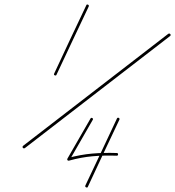

<svg xmlns="http://www.w3.org/2000/svg" viewBox="-20 -586 782 857"><path d="M376 -557Q340 -481 304 -405Q268 -329 232 -252Q230 -247 224 -250Q219 -252 222 -258Q257 -334 293 -410Q329 -486 365 -562Q367 -568 373 -565Q378 -563 376 -557ZM740 -434Q744 -429 739 -425Q577 -300 415 -175Q253 -50 91 75Q86 78 82 74Q79 69 83 65Q245 -60 407 -185Q569 -310 731 -435Q736 -438 740 -434ZM513 -52Q477 23 442 98Q407 173 372 248Q370 253 364 250Q359 248 361 242Q396 168 431.5 93Q467 18 502 -57Q504 -62 510 -60Q515 -57 513 -52ZM392 -59Q397 -56 394 -51Q368 -6 342.5 38.5Q317 83 291 128Q289 131 285 126Q281 120 284 119Q340 104 391.5 99.5Q443 95 501 97Q507 97 507 103Q507 109 501 109Q444 107 393 111.5Q342 116 288 131Q284 132 281 129Q279 125 281 122Q307 77 332.5 32.5Q358 -12 384 -57Q387 -62 392 -59Z"/></svg>

Font: FRB American Cursive Guidelines Thin
Style: Italic
Weight: 100
Italic angle: -25°
Version: Version 2.0;Modular Font Editor K font №1